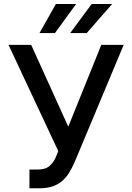

<svg xmlns="http://www.w3.org/2000/svg" viewBox="-20 -958 680 987"><path d="M140.3 -727.3 331 -306.8 500.7 -727.3H615.8L364.3 -126.1Q350.1 -93.8 334.3 -68.5Q318.5 -43.3 297.6 -25.9Q276.6 -8.5 248.4 0.7Q220.2 9.9 181.1 9.9H131.4V-86.6H175.1Q216.3 -86.6 236.9 -106.9Q258.2 -127.5 269.2 -155.5L279.5 -181.5L23.8 -727.3ZM340.9 -788 451.3 -937.5H556.5L425.8 -788ZM267.4 -937.5H371.4L262.4 -788H182.9Z"/></svg>

Font: Inter P Medium
Style: Regular
Weight: 500
Designer: Rasmus Andersson
Foundry: rsms
Version: Version 3.018;git-588b23468